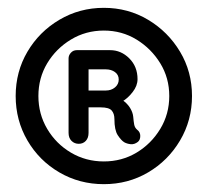

<svg xmlns="http://www.w3.org/2000/svg" viewBox="-20 -730 530 490"><path d="M181 -363Q170 -363 162.5 -370.5Q155 -378 155 -391V-581Q155 -589 161 -595.5Q167 -602 176 -602H261Q289 -602 310 -581Q331 -560 331 -528Q331 -511 318.5 -495Q306 -479 292 -471V-475Q305 -466 312 -454.5Q319 -443 320 -432Q321 -420 322.5 -412Q324 -404 330 -399Q338 -393 338 -383Q338 -373 332 -368Q323 -361 313.5 -362Q304 -363 297 -367Q289 -372 280.5 -385Q272 -398 272 -426Q272 -440 265 -448Q258 -456 237 -456H198L206 -465V-391Q206 -378 199 -370.5Q192 -363 181 -363ZM202 -499H250Q264 -499 273.5 -507Q283 -515 283 -527Q283 -539 273.5 -546Q264 -553 250 -553H200L206 -559V-493ZM245 -260Q183 -260 131.5 -290Q80 -320 50 -371.5Q20 -423 20 -485Q20 -547 50 -598Q80 -649 131.5 -679.5Q183 -710 245 -710Q307 -710 358 -679.5Q409 -649 439.5 -598Q470 -547 470 -485Q470 -423 439.5 -371.5Q409 -320 358 -290Q307 -260 245 -260ZM245 -318Q291 -318 328.5 -340.5Q366 -363 389 -401Q412 -439 412 -485Q412 -531 389 -568.5Q366 -606 328.5 -629Q291 -652 245 -652Q199 -652 161 -629Q123 -606 100.5 -568.5Q78 -531 78 -485Q78 -439 100.5 -401Q123 -363 161 -340.5Q199 -318 245 -318Z"/></svg>

Font: Quicksand Variable Light
Style: Regular
Weight: 300
Designer: Andrew Paglinawan
Foundry: Andrew Paglinawan
Version: Version 3.004